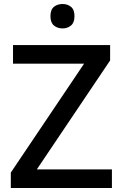

<svg xmlns="http://www.w3.org/2000/svg" viewBox="-20 -939 614 959"><path d="M539 0H34V-77L400 -621H45V-714H530V-637L164 -93H539ZM293 -919Q317 -919 334.5 -905Q352 -891 352 -858Q352 -826 334.5 -811.5Q317 -797 293 -797Q267 -797 249.5 -811.5Q232 -826 232 -858Q232 -891 249.5 -905Q267 -919 293 -919Z"/></svg>

Font: Noto Sans Vithkuqi Medium
Style: Regular
Weight: 500
Version: Version 1.001